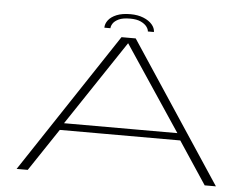

<svg xmlns="http://www.w3.org/2000/svg" viewBox="-54 -860 1192 928"><g transform="rotate(5 542.0 -396.5)"><path d="M59 0H113L250.5 -206H835L971.5 0H1026L577.5 -678.5H508.5ZM268 -240 542.5 -651.5H543.5L818 -240ZM542.5 -793Q502 -793 475.2 -782Q448.5 -771 435.2 -753.5Q422 -736 422 -717H451.5Q451.5 -727.5 459.5 -740Q467.5 -752.5 487 -762Q506.5 -771.5 542.5 -771.5Q575 -771.5 594.8 -762Q614.5 -752.5 623.8 -739.8Q633 -727 633 -717H662.5Q662.5 -736 647.5 -753.5Q632.5 -771 605.2 -782Q578 -793 542.5 -793Z"/></g></svg>

Font: Anybody ExtraExpanded ExtraLight
Style: Regular
Weight: 250
Width: 8
Version: Version 1.113;gftools[0.9.25]